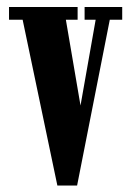

<svg xmlns="http://www.w3.org/2000/svg" viewBox="-20 -544 382 564"><path d="M148.5 1 46.5 -486H6.5V-523.5H208V-486H173.5L216.5 -234L261 -486H228.5V-523.5H339V-486H302.5L206.5 1Z"/></svg>

Font: Imbue 10pt
Style: Bold
Weight: 700
Designer: Tyler Finck
Foundry: Etcetera Type Company
Version: Version 1.102; ttfautohint (v1.8.3)